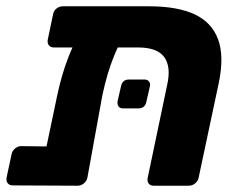

<svg xmlns="http://www.w3.org/2000/svg" viewBox="-21 -591 750 611"><path d="M150 -440Q140 -440 134.5 -447Q129 -454 131 -465L148 -546Q150 -557 159 -564Q168 -571 179 -571H453Q543 -571 598 -545.5Q653 -520 673 -466Q693 -412 675 -326L611 -25Q609 -15 600 -7.5Q591 0 580 0H468Q457 0 452 -7Q447 -14 449 -25L511 -321Q524 -379 501.5 -409.5Q479 -440 418 -440ZM290 -509H334Q362 -509 370 -498Q378 -487 371 -475Q354 -443 342.5 -414.5Q331 -386 322 -356Q313 -326 305 -289L257 -25Q255 -15 246 -7.5Q237 0 226 0L20 -1Q9 -1 3.5 -8Q-2 -15 0 -26L16 -101Q18 -111 27 -118.5Q36 -126 46 -126L127 -125L161 -287Q168 -320 176.5 -349.5Q185 -379 197 -410Q209 -441 227 -475Q235 -489 249 -499Q263 -509 290 -509ZM371 -246Q361 -246 356.5 -252Q352 -258 353 -268L364 -316Q368 -338 390 -338H438Q448 -338 453 -332Q458 -326 456 -316L445 -268Q441 -246 419 -246Z"/></svg>

Font: Rubik
Style: Bold Italic
Weight: 700
Italic angle: -12°
Designer: Hubert and Fischer
Foundry: Hubert and Fischer
Version: Version 2.300;gftools[0.9.30]